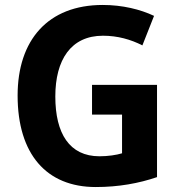

<svg xmlns="http://www.w3.org/2000/svg" viewBox="-20 -744 716 774"><path d="M351 -402V-282H472V-126C449 -119 415 -114 381 -114C260 -114 203 -206 203 -355C203 -503 266 -600 395 -600C454 -600 507 -585 554 -561L601 -680C546 -706 474 -724 394 -724C173 -724 51 -582 51 -359C51 -123 167 10 366 10C458 10 540 -5 613 -30V-402Z"/></svg>

Font: Noto Sans Georgian SemiCondensed Bold
Style: Regular
Weight: 700
Width: 4
Designer: Monotype Design Team, Akaki Razmadze
Foundry: Google LLC
Version: Version 2.005